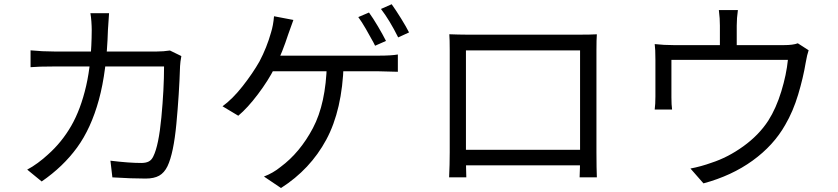

<svg xmlns="http://www.w3.org/2000/svg" viewBox="-20 -849 4040 926"><path d="M500.6 -705Q494.6 -505 456.8 -367.4Q419 -229.8 351.8 -137.5Q284.6 -45.2 181 26.2L111.2 -31Q135.2 -43.4 162.4 -63.4Q189.6 -83.4 211.2 -103.6Q277.8 -162.6 323.5 -241.9Q369.2 -321.2 395.4 -434.4Q421.6 -547.6 422.4 -703.6Q422.4 -722.2 420.7 -745.6Q419 -769 416 -785.4H506Q503.4 -747.6 500.6 -705ZM848.4 -530Q844.2 -395.6 830.7 -252.3Q817.2 -109 787.8 -47.4Q772.4 -15.6 747.6 -1.7Q722.8 12.2 682.2 12.2Q613.6 12.2 522 6.4L512.6 -74Q601.8 -63 661.4 -63Q683.8 -63 697.7 -70.3Q711.6 -77.6 719.6 -95.2Q745.4 -147 758.3 -283Q771.2 -419 771.2 -528.4H242Q165.4 -528.4 127.4 -525V-606.2Q184.6 -600.6 241.2 -600.6H736.6Q768.2 -600.6 799.6 -605.4L854.6 -578.6Q849.2 -548.8 848.4 -530Z M1841.6 -651.6 1789 -628.4 1781 -644.4Q1764.2 -675.4 1744.5 -709.6Q1724.8 -743.8 1708 -766.6L1759.6 -788.6Q1779 -762 1802.7 -721.9Q1826.4 -681.8 1841.6 -651.6ZM1952.8 -692.6 1900.4 -668.6Q1859.2 -751.4 1817.4 -805.8L1869 -828.6Q1891 -797.6 1915.3 -758.3Q1939.6 -719 1952.8 -692.6ZM1370 -683.2Q1356.8 -642.4 1340.6 -601.4Q1324.4 -560.4 1304.6 -521.8Q1274.2 -461.2 1224.2 -394.8Q1174.2 -328.4 1129.2 -290.8L1053.2 -336.4Q1102 -371.8 1150.7 -434Q1199.4 -496.2 1231.4 -552.6Q1266.8 -619.6 1287.2 -692.4Q1297.8 -725.8 1301.6 -770.6L1395 -752.8Q1384.8 -724.4 1370 -683.2ZM1806.4 -580.6Q1867.8 -580.6 1898.8 -586.2V-502.8Q1855.4 -504.4 1806.4 -505.2H1261.6L1271.8 -580.6ZM1335.2 57.8 1253 2.4Q1297.2 -14.4 1333.4 -44Q1426.6 -113 1489.2 -231.2Q1551.8 -349.4 1556.4 -540.4L1637.4 -539.6Q1630.8 -318.6 1553.6 -175.4Q1476.4 -32.2 1335.2 57.8Z M2235.6 -681.8H2771.2Q2829 -681.8 2858.6 -683.6Q2856.6 -659.4 2856.6 -606.8V-114Q2856.8 -32.8 2858.6 6.2H2775.4Q2777.6 -36.2 2777.6 -102.4V-606H2227.2V-102.4Q2227.4 -36.2 2229 6.2H2146Q2149 -54.4 2149 -114.4V-606.8Q2149 -660 2147 -683.8Q2189.8 -682 2235.6 -681.8ZM2189.6 -51.6V-126.6H2809.4V-51.6Z M3533.2 -725.6V-593.2H3452V-725.6Q3452 -742.8 3450.9 -760.4Q3449.8 -778 3447 -800.4H3538.8Q3533.2 -761.4 3533.2 -725.6ZM3866 -547.8Q3854 -474.8 3829.5 -393.1Q3805 -311.4 3767 -246.6Q3711 -147.6 3609.8 -74.4Q3508.6 -1.2 3372.8 35.4L3310 -36.2Q3334.6 -40.8 3361.1 -48.1Q3387.6 -55.4 3410.6 -63.8Q3490.2 -89.4 3565.2 -143.5Q3640.2 -197.6 3685.4 -267.2Q3723.4 -327 3748.2 -408.3Q3773 -489.6 3780 -560.4H3218.2V-379.6Q3218.2 -343.4 3221.4 -320.8H3137.6Q3141 -347.2 3141 -383.8V-559.8Q3141 -612.6 3137.6 -636.4Q3181.2 -631.4 3230.2 -631.4H3760Q3805 -631.4 3827.8 -640.2L3880 -606.6Q3872.6 -586 3866 -547.8Z"/></svg>

Font: 寒蝉端黑体 Light
Style: Regular
Weight: 300
Designer: ChillDuanSans {Warren2060}; 
Source Han Sans {Ryoko NISHIZUKA 西塚涼子 (kana, bopomofo & ideographs); Paul D. Hunt (Latin, G
Foundry: ChillType&Adobe
Version: Version 1.300;Glyphs 3.3 (3306)